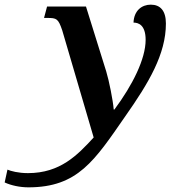

<svg xmlns="http://www.w3.org/2000/svg" viewBox="-163 -564 750 824"><path d="M-41 240C171 240 243 125 374 -64C476 -209 549 -332 549 -463C549 -518 525 -544 484 -544C446 -544 412 -519 410 -467C431 -467 462 -457 462 -393C462 -311 406 -199 328 -94H325C322 -133 305 -218 293 -257L206 -536H39L26 -487H40C80 -487 87 -484 104 -434L239 26C170 101 96 179 -43 179C-85 179 -117 170 -131 164L-143 219C-115 232 -77 240 -41 240Z"/></svg>

Font: Noto Serif Semi
Style: Italic
Weight: 600
Italic angle: -12°
Designer: Monotype Design Team
Foundry: Monotype Imaging Inc.
Version: Version 1.901